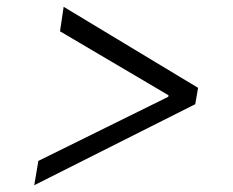

<svg xmlns="http://www.w3.org/2000/svg" viewBox="-20 -568 689 567"><path d="M556.6 -260.3 81.1 -21 93.3 -92.8 480 -283.7 476.6 -277.8 478 -291 481 -284.7 157.2 -475.6 168 -547.9 564.9 -308.6Z"/></svg>

Font: Inter 16pt Light
Style: Italic
Weight: 300
Italic angle: -9.3988°
Version: Version 4.001;git-66647c0bb